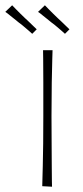

<svg xmlns="http://www.w3.org/2000/svg" viewBox="-60 -707 313 727"><path d="M137 0 100 -2Q100 -2 100.5 -22.5Q101 -43 102 -79.5Q103 -116 103.5 -164Q104 -212 104 -267Q104 -340 104 -396.5Q104 -453 103.5 -485Q103 -517 103 -517H139Q139 -517 138 -484.5Q137 -452 136 -395Q135 -338 135 -266Q135 -212 135.5 -164Q136 -116 136 -79Q136 -42 136.5 -21Q137 0 137 0ZM186 -579Q180 -585 172 -591.5Q164 -598 155 -606Q146 -614 136 -621Q127 -629 117.5 -636Q108 -643 100 -650Q92 -657 84 -662L110 -687Q117 -680 125 -671.5Q133 -663 141.5 -655Q150 -647 158 -639Q166 -632 173.5 -624.5Q181 -617 188.5 -610Q196 -603 203 -596ZM62 -579Q56 -585 48 -591.5Q40 -598 31 -606Q22 -614 12 -621Q3 -629 -6.5 -636Q-16 -643 -24 -650Q-32 -657 -40 -662L-14 -687Q-7 -680 1 -671.5Q9 -663 17.5 -655Q26 -647 34 -639Q42 -632 49.5 -624.5Q57 -617 64.5 -610Q72 -603 79 -596Z"/></svg>

Font: Truculenta Thin
Style: Regular
Weight: 250
Version: Version 1.002